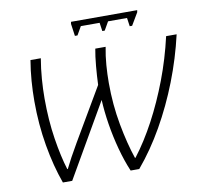

<svg xmlns="http://www.w3.org/2000/svg" viewBox="-94 -990 1157 1097"><g transform="rotate(-10 485.0 -441.0)"><path d="M396 -806 386 -877 388 -889H772L770 -877L728 -806H714L707 -855H597L569 -806H555L548 -855H439L411 -806ZM183 7Q146 -95 124.5 -219.5Q103 -344 103 -478Q103 -536 107.5 -595.5Q112 -655 122 -714H182Q172 -655 167.5 -596.5Q163 -538 163 -483Q163 -358 180 -249Q197 -140 221 -64H224Q250 -118 299 -202L478 -507Q480 -559 485 -615.5Q490 -672 498 -714H558Q548 -663 544 -610.5Q540 -558 540 -507Q540 -381 561.5 -264.5Q583 -148 613 -60H616Q679 -142 734.5 -246Q790 -350 835 -468.5Q880 -587 909 -714H970Q939 -579 888.5 -449.5Q838 -320 772 -204Q706 -88 626 7H576Q550 -54 530 -128Q510 -202 498 -277.5Q486 -353 483 -419L237 7Z"/></g></svg>

Font: Noto Sans Light
Style: Italic
Weight: 300
Italic angle: -12°
Designer: Monotype Design Team
Foundry: Monotype Imaging Inc.
Version: Version 2.013; ttfautohint (v1.8.4.7-5d5b)